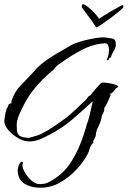

<svg xmlns="http://www.w3.org/2000/svg" viewBox="-25 -685 598 900"><path d="M364 -665Q373 -664 388 -652Q403 -640 417.5 -624.5Q432 -609 440 -597Q445 -601 461.5 -611.5Q478 -622 497.5 -633.5Q517 -645 532.5 -653Q548 -661 551 -661Q553 -661 553 -657.5Q553 -654 553 -652Q552 -647 534.5 -632.5Q517 -618 493.5 -600.5Q470 -583 450.5 -570Q431 -557 426 -556L424 -559Q406 -587 390.5 -607Q375 -627 360 -649Q357 -652 359 -658Q359 -665 364 -665ZM164 195Q121 195 91 177Q61 159 58 118Q57 107 62 93Q67 79 74 73Q82 73 83 78Q81 82 80.5 85Q80 88 80 91Q81 106 93.5 126.5Q106 147 124 162.5Q142 178 161 178Q173 178 183.5 176Q194 174 203 169Q271 134 308.5 74Q346 14 367 -53L374 -75Q376 -82 378 -87Q380 -92 380 -93H381L379 -94Q390 -121 396 -149.5Q402 -178 409 -206L408 -209Q361 -165 314 -125Q267 -85 210 -55Q185 -42 162 -32Q139 -22 110 -22Q88 -22 62 -36.5Q36 -51 16.5 -72.5Q-3 -94 -5 -115Q-5 -119 -3.5 -130Q-2 -141 0 -152Q2 -163 5 -167L4 -172Q11 -180 13.5 -190Q16 -200 29 -201Q29 -203 28.5 -205Q28 -207 28 -209Q43 -255 69 -281.5Q95 -308 125 -340Q130 -345 134.5 -351Q139 -357 144 -362Q166 -384 191.5 -402Q217 -420 243 -435L301 -469Q319 -480 344.5 -488Q370 -496 396.5 -501.5Q423 -507 443.5 -509Q464 -511 472 -509Q486 -507 502 -504Q518 -501 518 -478Q518 -463 510.5 -450.5Q503 -438 497 -424Q496 -420 495 -417Q494 -414 489 -414H488Q487 -410 485 -407Q483 -404 478 -402L477 -404H476V-408Q481 -416 483.5 -429Q486 -442 486 -452Q486 -461 482 -472Q478 -483 467 -482Q412 -479 358.5 -451Q305 -423 262 -391Q255 -386 247.5 -381Q240 -376 235 -369Q233 -367 231 -364Q229 -361 227 -359Q223 -355 218.5 -352Q214 -349 210 -345Q173 -313 140.5 -274.5Q108 -236 85 -190Q75 -169 67 -152.5Q59 -136 55.5 -119Q52 -102 54 -76Q56 -53 71.5 -46Q87 -39 111 -39Q112 -39 121 -41.5Q130 -44 139.5 -47Q149 -50 150 -50Q167 -55 194.5 -71.5Q222 -88 248.5 -106.5Q275 -125 289 -136Q312 -155 334 -176Q356 -197 378 -218Q383 -223 387 -229.5Q391 -236 399 -238Q402 -243 413.5 -256.5Q425 -270 436.5 -283Q448 -296 451 -297Q454 -298 457 -298Q460 -298 463 -298Q468 -298 483.5 -295.5Q499 -293 514 -288.5Q529 -284 530 -277Q523 -276 519 -271Q515 -266 510 -260Q505 -254 500 -249.5Q495 -245 488 -245Q488 -245 489 -244L490 -243Q491 -242 491 -241H495Q492 -235 486.5 -222Q481 -209 475 -197Q469 -185 464 -180Q465 -168 460.5 -159.5Q456 -151 452 -140Q451 -135 450 -129Q449 -123 447 -118Q443 -105 436 -92Q429 -79 426 -65Q425 -58 424 -51.5Q423 -45 420 -39Q417 -33 414 -28Q411 -23 412 -15Q400 -5 396.5 9Q393 23 386 37Q368 72 334.5 108.5Q301 145 257.5 170Q214 195 164 195Z"/></svg>

Font: Qwitcher Grypen
Style: Bold
Weight: 700
Designer: Robert E. Leuschke
Foundry: Robert E. Leuschke
Version: Version 1.100; ttfautohint (v1.8.3)